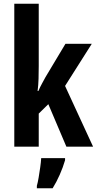

<svg xmlns="http://www.w3.org/2000/svg" viewBox="-20 -780 515 1021"><path d="M186 -429Q186 -395 185 -361.5Q184 -328 180 -296H184Q193 -317 203.5 -336Q214 -355 222 -370L328 -547H468L326 -323L475 0H333L237 -226L186 -176V0H56V-760H186ZM326 72Q315 110 297.5 149.5Q280 189 260 221H176V208Q181 191 185.5 164Q190 137 194 109Q198 81 199 61H326Z"/></svg>

Font: Noto Sans Arabic ExtCond
Style: Bold
Weight: 700
Width: 2
Designer: Monotype Design Team, Nadine Chahine, Nizar Qandah and Khaled Hosny
Foundry: Monotype Imaging Inc.
Version: Version 2.012; ttfautohint (v1.8.4.7-5d5b)